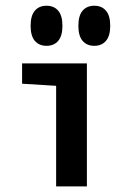

<svg xmlns="http://www.w3.org/2000/svg" viewBox="-20 -663 478 683"><path d="M179.7 -357.7 58.6 -365.2V-437.5H289.1V0H179.7ZM88.9 -571.3Q88.9 -607.4 104 -625Q119.1 -642.6 145.5 -642.6Q171.9 -642.6 187 -625Q202.1 -607.4 202.1 -571.3Q202.1 -535.2 187 -517.6Q171.9 -500 145.5 -500Q119.1 -500 104 -517.6Q88.9 -535.2 88.9 -571.3ZM258.8 -571.3Q258.8 -607.4 273.9 -625Q289.1 -642.6 315.4 -642.6Q341.8 -642.6 356.9 -625Q372.1 -607.4 372.1 -571.3Q372.1 -535.2 356.9 -517.6Q341.8 -500 315.4 -500Q289.1 -500 273.9 -517.6Q258.8 -535.2 258.8 -571.3Z"/></svg>

Font: Sudo Var
Style: Regular
Weight: 400
Monospace: yes
Designer: Jens Kutilek
Foundry: Jens Kutilek
Version: Version 0.065;FEAKit 1.0